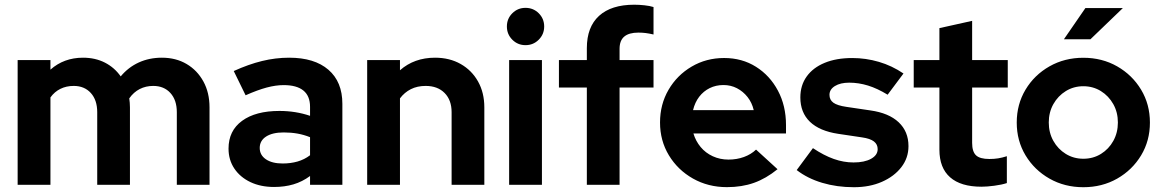

<svg xmlns="http://www.w3.org/2000/svg" viewBox="-20 -772 4853 802"><path d="M53.7 0V-521H190.7V-481.1Q246.9 -531 326.9 -531Q377.8 -531 418.1 -510.5Q458.3 -489.9 484.2 -452.9Q515.9 -491 559.6 -511Q603.4 -531 656.2 -531Q714.8 -531 759.4 -504.7Q803.9 -478.5 829.6 -431.7Q855.2 -385 855.2 -323.4V0H718.6V-303.4Q718.6 -354 691.8 -383.5Q665 -413.1 620 -413.1Q589.1 -413.1 563.6 -400.1Q538.2 -387.1 519.9 -361.1Q521.2 -352.3 522 -342.9Q522.8 -333.6 522.8 -323.4V0H386.1V-303.4Q386.1 -354 359.4 -383.5Q332.6 -413.1 287.9 -413.1Q257.2 -413.1 232.6 -401Q207.9 -389 190.7 -365.1V0Z M1124.6 9Q1068.9 9 1025.9 -11.4Q983 -31.9 958.8 -68Q934.6 -104.2 934.6 -151.3Q934.6 -225.9 991.1 -267.2Q1047.6 -308.6 1147.4 -308.6Q1214.8 -308.6 1275.1 -288.2V-325.6Q1275.1 -371.3 1247.2 -393.9Q1219.3 -416.5 1165 -416.5Q1132.3 -416.5 1094.1 -406.4Q1055.9 -396.2 1005.9 -374L956.4 -475.3Q1018.3 -503.5 1074.6 -517.2Q1131 -531 1187.8 -531Q1293.5 -531 1351.8 -480.7Q1410.1 -430.3 1410.1 -338.4V0H1275.1V-36.8Q1242.6 -12.8 1205.6 -1.9Q1168.7 9 1124.6 9ZM1064.9 -154Q1064.9 -124.2 1090.8 -106.6Q1116.6 -89.1 1160.5 -89.1Q1194 -89.1 1222.8 -97.3Q1251.6 -105.6 1275.1 -123.5V-198.9Q1249.8 -209.1 1222.7 -214Q1195.6 -218.8 1165.2 -218.8Q1118.1 -218.8 1091.5 -201.6Q1064.9 -184.4 1064.9 -154Z M1513.7 0V-521H1650.7V-478.5Q1710.4 -531 1797.2 -531Q1857.8 -531 1904.2 -504.7Q1950.5 -478.5 1976.8 -431.7Q2003.1 -384.9 2003.1 -323.4V0H1866.4V-303.4Q1866.4 -354 1837.2 -383.5Q1808 -413.1 1757.9 -413.1Q1722.9 -413.1 1696.1 -399.5Q1669.4 -386 1650.7 -361.1V0Z M2106.7 0V-521H2243.7V0ZM2175.1 -583.4Q2142.7 -583.4 2120 -606.1Q2097.3 -628.8 2097.3 -661.4Q2097.3 -694.1 2120 -716.6Q2142.7 -739.2 2175.1 -739.2Q2207.6 -739.2 2230.3 -716.7Q2253.1 -694.1 2253.1 -661.3Q2253.1 -628.8 2230.3 -606.1Q2207.6 -583.4 2175.1 -583.4Z M2431.3 0V-406.5H2314.7V-521H2431.3V-571Q2431.3 -659.3 2482.3 -705.8Q2533.4 -752.3 2629.2 -752.3Q2649.9 -752.3 2672 -749.9Q2694.1 -747.6 2709.8 -742.6V-627.9Q2691.3 -632.2 2677 -634Q2662.7 -635.8 2646.4 -635.8Q2607.4 -635.8 2587.7 -619.3Q2568 -602.8 2568 -568.2V-521H2709.8V-406.5H2568V0Z M3016.4 9.7Q2938 9.7 2874.5 -26.2Q2811 -62.1 2774 -123.3Q2737 -184.4 2737 -260.3Q2737 -335.9 2772.5 -396.9Q2808 -457.9 2869 -493.8Q2930 -529.7 3004.7 -529.7Q3079.6 -529.7 3137.7 -493.1Q3195.9 -456.5 3229.5 -393.3Q3263.2 -330.2 3263.2 -249.6V-214.4H2876.5Q2886.1 -182.6 2906.6 -157.9Q2927.1 -133.2 2957.3 -119.3Q2987.6 -105.4 3023 -105.4Q3057.7 -105.4 3087.6 -116.3Q3117.4 -127.2 3138.1 -147.1L3227.8 -65.2Q3180 -26.3 3129.5 -8.3Q3079 9.7 3016.4 9.7ZM2874.9 -312H3128.4Q3121 -343.4 3102.5 -366.8Q3084 -390.1 3058.3 -403.5Q3032.6 -416.8 3002 -416.8Q2970.5 -416.8 2944.5 -404Q2918.5 -391.1 2900.6 -367.8Q2882.7 -344.4 2874.9 -312Z M3546.8 10Q3475.5 10 3414.2 -8.4Q3352.9 -26.7 3307.9 -61.6L3375.7 -153.2Q3421.5 -122.6 3462.8 -108Q3504 -93.4 3545.2 -93.4Q3590.9 -93.4 3618.5 -108.7Q3646.1 -124 3646.1 -149Q3646.1 -169.1 3630.4 -181.2Q3614.7 -193.3 3581 -198.1L3481.2 -213Q3403.3 -224.7 3363.2 -263.3Q3323.1 -302 3323.1 -365Q3323.1 -415.6 3349.6 -452.5Q3376.1 -489.5 3424.7 -509.5Q3473.3 -529.6 3539.8 -529.6Q3596.9 -529.6 3651.3 -513.6Q3705.8 -497.6 3753.9 -465L3687.7 -376.4Q3645 -402.5 3605.9 -414.6Q3566.7 -426.7 3527.2 -426.7Q3490.2 -426.7 3467.5 -412.6Q3444.8 -398.6 3444.8 -375.9Q3444.8 -354.7 3461.1 -343Q3477.3 -331.2 3515.6 -325.6L3615.5 -310.8Q3692.6 -300 3733.7 -261.4Q3774.8 -222.7 3774.8 -161.6Q3774.8 -112.2 3744.9 -73.6Q3715.1 -35 3663.8 -12.5Q3612.6 10 3546.8 10Z M4079.8 7.9Q3993.3 7.9 3948.7 -31.4Q3904 -70.6 3904 -146.8V-406.5H3796.7V-521H3904V-654.5L4040.7 -684.9V-521H4189.5V-406.5H4040.7V-175.1Q4040.7 -138.6 4056.9 -123.3Q4073.1 -107.9 4112.7 -107.9Q4132.9 -107.9 4149.4 -110.6Q4165.9 -113.2 4185.7 -119.5V-7.3Q4164.5 -0.3 4133.5 3.8Q4102.5 7.9 4079.8 7.9Z M4505.2 10Q4427 10 4363.8 -25.9Q4300.7 -61.8 4263.8 -123Q4227 -184.2 4227 -260Q4227 -336.2 4263.7 -397.5Q4300.4 -458.8 4363.7 -494.8Q4427 -530.7 4505.1 -530.7Q4583.5 -530.7 4646.5 -494.8Q4709.5 -458.8 4746.4 -397.5Q4783.3 -336.2 4783.3 -260Q4783.3 -184.2 4746.5 -123Q4709.6 -61.8 4646.6 -25.9Q4583.6 10 4505.2 10ZM4505.2 -108.9Q4546.1 -108.9 4578.8 -129.1Q4611.5 -149.3 4630.5 -183.6Q4649.5 -217.9 4649.5 -260.4Q4649.5 -302.9 4630.3 -337.1Q4611.1 -371.3 4578.4 -391.6Q4545.6 -411.8 4505.2 -411.8Q4464.9 -411.8 4432.1 -391.6Q4399.2 -371.3 4380 -337.1Q4360.8 -302.9 4360.8 -260.4Q4360.8 -217.9 4379.9 -183.6Q4399.1 -149.3 4431.9 -129.1Q4464.8 -108.9 4505.2 -108.9ZM4424 -607.9 4513.7 -738.2H4670.2L4534.8 -607.9Z"/></svg>

Font: Red Hat Display VF
Style: Regular
Weight: 300
Designer: Pentagram, MCKL
Foundry: Pentagram, MCKL
Version: Version 1.023